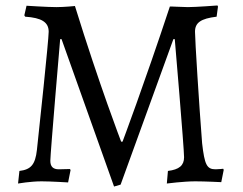

<svg xmlns="http://www.w3.org/2000/svg" viewBox="-20 -663 887 702"><path d="M397 19 421 12 614 -520H619C619 -520 653 -122 653 -88C653 -58 635 -43 594 -38L590 8C590 8 651 0 694 0C730 0 789 3 789 3L798 -42L796 -46C796 -46 780 -44 768 -44C736 -44 728 -61 719 -139C708 -279 693 -518 693 -547C693 -580 714 -595 772 -602L777 -639L775 -643C775 -643 697 -637 667 -637C647 -637 601 -640 601 -639C506 -352 428 -145 428 -145H423C423 -145 344 -350 254 -641C254 -641 215 -637 186 -637C154 -637 77 -642 77 -642L69 -607L72 -602C132 -598 158 -582 158 -547C158 -517 123 -188 115 -115C109 -61 93 -43 51 -38L46 8C46 8 92 0 132 0C165 0 229 4 229 4L238 -41L236 -45L195 -44C174 -44 164 -54 164 -75C164 -101 200 -520 200 -520H205Z"/></svg>

Font: Alegreya SC
Style: Regular
Weight: 400
Designer: Juan Pablo del Peral
Foundry: Huerta Tipografica
Version: Version 2.007;PS 002.007;hotconv 1.0.88;makeotf.lib2.5.64775